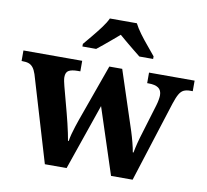

<svg xmlns="http://www.w3.org/2000/svg" viewBox="-86 -858 1026 950"><g transform="rotate(10 427.0 -383.0)"><path d="M70.9 -430Q63.9 -451 54.7 -462.5Q45.5 -474 33 -478.5Q20.5 -483 0.5 -483H-3.1V-536H292.1V-483H279.1Q249.1 -483 234.1 -474.5Q219.1 -466 219.1 -441Q219.1 -433 221.6 -420.4Q224.1 -407.8 227.1 -396.8L261.3 -268.3Q267.7 -244.3 273.7 -219.1Q279.6 -194 284.4 -171.8Q289.3 -149.7 291.7 -133.8H295.3Q297.7 -150.2 302.7 -169.3Q307.8 -188.4 314.3 -208.4Q320.7 -228.5 327 -246.1L429.2 -531.3H494L591.1 -235.8Q595.3 -223.1 599.2 -209.2Q603.1 -195.4 606.8 -181.4Q610.5 -167.3 613.2 -154.8Q615.8 -142.3 617.3 -133.2H620.8Q625.3 -157.1 631.6 -182Q637.9 -206.9 647.7 -238.1L691.9 -384Q695.9 -397 698.4 -411.5Q700.9 -426 700.9 -434Q700.9 -460 684.4 -471.5Q667.9 -483 634.9 -483H627.9V-536H856.9V-483H843.9Q824.9 -483 811.9 -476.9Q798.9 -470.8 789.2 -454.1Q779.5 -437.4 768.9 -405L639.9 0H531.5L422.9 -331.6L308.2 0H199ZM280.8 -619Q296.8 -638 318.4 -664Q340 -690 360.3 -717Q380.6 -744 390.6 -766H526.2Q537.2 -744 557 -717Q576.9 -690 599 -664Q621.1 -638 636.1 -619V-606H566.9Q553.1 -617 533.1 -633.2Q513 -649.3 493 -666.1Q472.9 -682.9 457.9 -696Q442.9 -682.9 422.9 -666.1Q402.9 -649.3 383.6 -633.2Q364.3 -617 349.9 -606H280.8Z"/></g></svg>

Font: Noto Serif Lao
Style: Regular
Weight: 400
Designer: Monotype Design Team
Foundry: Monotype Imaging Inc.
Version: Version 2.003